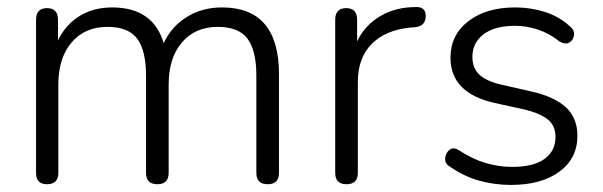

<svg xmlns="http://www.w3.org/2000/svg" viewBox="-20 -515 1705 543"><path d="M113 6Q82 6 82 -26V-459Q82 -492 113 -492Q144 -492 144 -459V-401Q166 -446 205.5 -470Q245 -494 297 -494Q413 -494 443 -393Q464 -439 507.5 -466.5Q551 -494 608 -494Q769 -494 769 -305V-26Q769 6 737 6Q705 6 705 -26V-301Q705 -372 680 -405.5Q655 -439 596 -439Q532 -439 494.5 -395Q457 -351 457 -276V-26Q457 6 425 6Q393 6 393 -26V-301Q393 -372 368 -405.5Q343 -439 284 -439Q220 -439 182.5 -395Q145 -351 145 -276V-26Q145 6 113 6Z M960 6Q928 6 928 -26V-459Q928 -492 959 -492Q990 -492 990 -459V-398Q1012 -444 1055.5 -469.5Q1099 -495 1156 -495Q1168 -496 1176 -490Q1184 -484 1184 -470Q1184 -441 1154 -438L1140 -437Q1070 -430 1031 -390.5Q992 -351 992 -283V-26Q992 6 960 6Z M1425 8Q1379 8 1335.5 -4Q1292 -16 1252 -44Q1238 -52 1239 -67Q1240 -82 1251 -91Q1262 -100 1278 -90Q1316 -65 1353.5 -54Q1391 -43 1428 -43Q1489 -43 1520 -65.5Q1551 -88 1551 -128Q1551 -159 1530 -176.5Q1509 -194 1465 -205L1378 -224Q1254 -252 1254 -352Q1254 -416 1304.5 -455Q1355 -494 1437 -494Q1481 -494 1521.5 -481Q1562 -468 1590 -442Q1605 -431 1603.5 -416.5Q1602 -402 1590.5 -395Q1579 -388 1562 -398Q1533 -421 1501 -431.5Q1469 -442 1437 -442Q1379 -442 1347.5 -418Q1316 -394 1316 -354Q1316 -323 1335 -304.5Q1354 -286 1396 -276L1484 -256Q1549 -241 1581 -211Q1613 -181 1613 -131Q1613 -67 1562 -29.5Q1511 8 1425 8Z"/></svg>

Font: Chiron GoRound TC L
Style: Regular
Weight: 300
Designer: Ryoko NISHIZUKA 西塚涼子 (kana, bopomofo & ideographs); Paul D. Hunt (Latin, Greek & Cyrillic); Sandoll Communications 산돌커뮤니
Foundry: Adobe
Version: Version 1.000;hotconv 1.1.1;makeotfexe 2.6.0